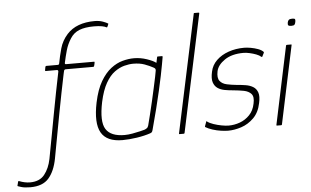

<svg xmlns="http://www.w3.org/2000/svg" viewBox="-229 -807 1847 1139"><g transform="rotate(-5 695.0 -237.5)"><path d="M-93 237Q-127 237 -147.5 230.5Q-168 224 -167 224Q-170 223 -168 218Q-167 214 -166 211Q-165 208 -164.5 204.5Q-164 201 -163 198Q-162 195 -161 194.5Q-160 194 -156 195Q-141 201 -124.5 204.5Q-108 208 -92 208Q-35 208 -6 171.5Q23 135 34 80Q47 11 59.5 -56Q72 -123 84 -187.5Q96 -252 108 -313.5Q120 -375 132 -433Q132 -442 124 -442Q107 -442 90 -442Q73 -442 56 -442Q55 -442 54.5 -444Q54 -446 54 -446Q55 -451 56 -457Q57 -463 58 -468Q58 -468 60 -470Q62 -472 63 -472Q80 -472 97.5 -472Q115 -472 132 -472Q140 -472 141 -480Q149 -523 161.5 -568Q174 -613 207 -650Q235 -681 276.5 -696.5Q318 -712 372 -712Q400 -712 421.5 -704Q443 -696 450 -691Q453 -690 452 -688.5Q451 -687 451 -686Q450 -682 448 -678Q446 -674 444 -670Q444 -669 442.5 -668.5Q441 -668 439 -669Q431 -674 412.5 -677.5Q394 -681 365 -681Q312 -681 278 -667.5Q244 -654 224 -622Q203 -589 193 -553.5Q183 -518 175 -481Q173 -472 181 -472Q223 -472 265 -472Q307 -472 349 -472Q350 -472 350.5 -471Q351 -470 351 -468Q350 -463 349 -457Q348 -451 346 -446Q346 -446 344.5 -444Q343 -442 342 -442Q314 -442 286 -442Q258 -442 230.5 -442Q203 -442 175 -442Q173 -442 170 -440Q167 -438 166 -433Q165 -429 164 -424.5Q163 -420 162 -415.5Q161 -411 160 -406Q151 -362 139.5 -305Q128 -248 116 -183.5Q104 -119 91.5 -52Q79 15 67 80Q53 154 17 195.5Q-19 237 -93 237Z M476 6Q382 6 349.5 -51.5Q317 -109 342 -230Q358 -306 386 -353.5Q414 -401 448 -427Q482 -453 517.5 -462.5Q553 -472 585 -472Q624 -472 662 -459Q700 -446 716 -433L723 -466Q723 -468 724.5 -469Q726 -470 727 -470H752Q756 -470 756 -466Q753 -449 748 -420.5Q743 -392 735 -353.5Q727 -315 716 -266.5Q705 -218 690.5 -160.5Q676 -103 658 -37Q657 -33 654.5 -28Q652 -23 643 -20Q608 -8 561.5 -1Q515 6 476 6ZM491 -23Q512 -23 537.5 -27.5Q563 -32 583.5 -37Q604 -42 611 -44Q617 -46 624.5 -51Q632 -56 635 -67Q642 -93 651 -130Q660 -167 669.5 -207.5Q679 -248 687 -285.5Q695 -323 701 -350.5Q707 -378 708 -388Q709 -394 706.5 -398.5Q704 -403 696 -407Q674 -419 645.5 -429.5Q617 -440 578 -440Q554 -440 525 -432.5Q496 -425 467 -404Q438 -383 414 -341Q390 -299 375 -230Q351 -115 380 -69Q409 -23 491 -23Z M813 -4 962 -704Q962 -708 965 -708H991Q995 -708 995 -704L846 -4Q845 0 841 0H815Q812 0 813 -4Z M980 -60Q980 -62 982 -62Q984 -62 985 -60Q998 -50 1021.5 -42Q1045 -34 1069.5 -29.5Q1094 -25 1111 -25Q1145 -25 1178 -37Q1211 -49 1236 -75Q1261 -101 1269 -142Q1278 -182 1262.5 -199.5Q1247 -217 1218 -222.5Q1189 -228 1156 -231Q1130 -233 1105.5 -237.5Q1081 -242 1063.5 -254Q1046 -266 1038.5 -289Q1031 -312 1040 -352Q1048 -391 1077 -419Q1106 -447 1149 -462Q1192 -477 1242 -477Q1259 -477 1281.5 -473Q1304 -469 1324.5 -461.5Q1345 -454 1356 -442Q1357 -441 1356.5 -440Q1356 -439 1356 -437L1345 -415Q1344 -412 1338 -415Q1329 -424 1310.5 -431Q1292 -438 1271.5 -442.5Q1251 -447 1236 -447Q1166 -447 1123.5 -418Q1081 -389 1073 -352Q1065 -313 1079 -294.5Q1093 -276 1121 -270Q1149 -264 1180 -261Q1206 -259 1231.5 -255Q1257 -251 1276 -239.5Q1295 -228 1303 -205Q1311 -182 1302 -142Q1291 -87 1258 -54.5Q1225 -22 1184 -8.5Q1143 5 1105 5Q1088 5 1063 1.5Q1038 -2 1013 -10Q988 -18 970 -29Q970 -33 971 -35Z M1558 -603Q1556 -592 1551.5 -587Q1547 -582 1532 -582Q1518 -582 1514.5 -587Q1511 -592 1513 -603Q1515 -614 1521 -619Q1527 -624 1541 -624Q1556 -624 1558 -619Q1560 -614 1558 -603ZM1426 -4Q1425 0 1422 0H1396Q1392 0 1393 -4L1491 -468Q1492 -472 1496 -472H1522Q1523 -472 1524 -471Q1525 -470 1524 -468Z"/></g></svg>

Font: Glory Thin Thin
Style: Italic
Weight: 250
Italic angle: -12°
Version: Version 1.011